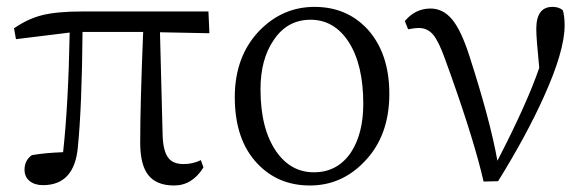

<svg xmlns="http://www.w3.org/2000/svg" viewBox="-20 -536 1736 569"><path d="M496.1 13.7Q444.3 13.7 419.9 -16.6Q395.5 -46.9 395.5 -113.3Q395.5 -228.5 404.3 -441.4H224.6Q222.7 -220.7 210.9 -101.6Q201.2 12.7 107.4 12.7Q83 12.7 67.9 0.5Q52.7 -11.7 52.7 -33.2Q52.7 -60.5 74.2 -76.2Q113.3 -83 167 -85Q182.6 -226.6 186.5 -439.5L27.3 -419.9L21.5 -452.1Q62.5 -480.5 105.5 -491.2Q149.4 -502 223.6 -502H597.7L600.6 -437.5L454.1 -440.4L461.9 -137.7Q462.9 -87.9 479.5 -67.4Q493.2 -49.8 524.4 -49.8Q551.8 -49.8 575.2 -61.5L583 -40Q549.8 13.7 496.1 13.7Z M898.4 13.7Q803.7 13.7 742.2 -51.8Q675.8 -122.1 675.8 -248Q675.8 -370.1 750 -446.3Q818.4 -515.6 912.1 -515.6Q1007.8 -515.6 1069.3 -449.2Q1133.8 -377.9 1133.8 -257.8Q1133.8 -132.8 1059.6 -56.6Q992.2 13.7 898.4 13.7ZM910.2 -25.4Q980.5 -25.4 1020.5 -85Q1056.6 -140.6 1056.6 -228.5Q1056.6 -343.8 1013.7 -411.1Q970.7 -477.5 900.4 -477.5Q831.1 -477.5 791 -417Q752 -360.4 752 -271.5Q752 -154.3 798.8 -86.9Q841.8 -25.4 910.2 -25.4Z M1413.1 2Q1386.7 -114.3 1316.4 -312.5Q1304.7 -344.7 1298.8 -361.3Q1280.3 -413.1 1263.7 -433.1Q1247.1 -453.1 1220.7 -453.1Q1209 -453.1 1189.5 -449.2L1179.7 -473.6Q1210.9 -510.7 1255.9 -510.7Q1293 -510.7 1319.8 -478.5Q1346.7 -446.3 1371.1 -370.1Q1432.6 -179.7 1454.1 -59.6Q1542 -229.5 1578.1 -335Q1569.3 -421.9 1569.3 -450.2Q1569.3 -515.6 1617.2 -515.6Q1637.7 -515.6 1648.4 -504.9Q1653.3 -485.4 1653.3 -460.9Q1653.3 -384.8 1590.8 -247.1Q1539.1 -132.8 1456.1 1Z"/></svg>

Font: Bpmf GenYo Min R
Style: R
Weight: 400
Foundry: But Ko
Version: Version 1.320